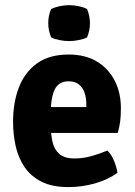

<svg xmlns="http://www.w3.org/2000/svg" viewBox="-20 -730 537 764"><path d="M127 -201V-304H323.5V-315.5Q323.5 -340.5 316.5 -361Q309.5 -381.5 294 -394Q278.5 -406.5 253 -406.5Q214.5 -406.5 198.2 -374.8Q182 -343 182 -279V-234Q182 -198 188.5 -167.5Q195 -137 215.2 -118.2Q235.5 -99.5 276.5 -99.5Q310.5 -99.5 343.8 -108.8Q377 -118 407.5 -131Q424 -114.5 434 -89.5Q444 -64.5 447.5 -42.5Q410 -15 357.8 -0.2Q305.5 14.5 252.5 14.5Q187.5 14.5 144.8 -7.2Q102 -29 77.2 -66Q52.5 -103 42.2 -149.5Q32 -196 32 -246Q32 -321.5 55 -381.8Q78 -442 126.8 -477.5Q175.5 -513 253.5 -513Q319.5 -513 365.8 -485Q412 -457 436.5 -409Q461 -361 461 -300.5Q461 -268.5 458.2 -247Q455.5 -225.5 448.5 -201ZM172 -638Q172 -668 183.5 -694Q196 -700.5 215.8 -705Q235.5 -709.5 255 -709.5Q274 -709.5 294.8 -705Q315.5 -700.5 326.5 -694Q332 -681.5 335 -666.2Q338 -651 338 -638Q338 -608.5 326.5 -581.5Q315.5 -575 294.8 -570.8Q274 -566.5 255 -566.5Q235.5 -566.5 215 -570.8Q194.5 -575 183.5 -581.5Q172 -608.5 172 -638Z"/></svg>

Font: Signika Negative
Style: Bold
Weight: 700
Designer: Anna Giedry
Foundry: Anna Giedry
Version: Version 2.001